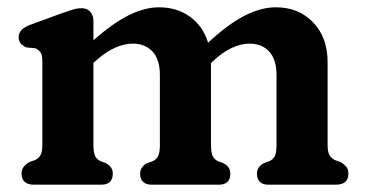

<svg xmlns="http://www.w3.org/2000/svg" viewBox="-20 -506 1000 526"><path d="M236 -448.5V-395.5Q289.5 -443 333.2 -464.5Q377 -486 415.5 -486Q465 -486 500.8 -460Q536.5 -434 550 -389Q605.5 -440.5 650.5 -463.2Q695.5 -486 735.5 -486Q798.5 -486 838 -444.5Q877.5 -403 877.5 -336V-109.5Q877.5 -89.5 882.8 -80.8Q888 -72 897.5 -67.5L912 -62.5Q922.5 -56.5 928.5 -49.2Q934.5 -42 934.5 -30.5Q934.5 0 899.5 0H716Q684 0 684 -30.5Q684 -49 703 -59L718 -64.5Q728 -69 732.8 -78.2Q737.5 -87.5 737.5 -109.5V-301Q737.5 -343 717.5 -364.8Q697.5 -386.5 663.5 -386.5Q641 -386.5 615.5 -375Q590 -363.5 562.5 -337.5L558 -333V-109.5Q558 -87.5 562.8 -78.2Q567.5 -69 577 -64.5L592 -59Q611 -49 611 -30.5Q611 0 579 0H396Q364 0 364 -30.5Q364 -49 383 -59L398.5 -64.5Q408.5 -69 413.2 -78.2Q418 -87.5 418 -109.5V-301Q418 -343 397.8 -364.8Q377.5 -386.5 344 -386.5Q321 -386.5 295.8 -375.5Q270.5 -364.5 243 -340L236 -334V-109.5Q236 -87.5 240.8 -78.2Q245.5 -69 255.5 -64.5L270 -59Q289 -49 289 -30.5Q289 0 257 0H74Q39 0 39 -30.5Q39 -50.5 61.5 -62.5L76 -67.5Q85.5 -72 90.8 -80.8Q96 -89.5 96 -109.5V-338Q96 -356 90.5 -363.2Q85 -370.5 75.5 -374L52.5 -376Q31 -385 31 -404Q31 -426 61.5 -437.5L146 -468.5Q164.5 -475 177.8 -479.2Q191 -483.5 204 -483.5Q218.5 -483.5 227.2 -473.8Q236 -464 236 -448.5Z"/></svg>

Font: Fraunces 9pt SuperSoft SemiBold
Style: Regular
Weight: 600
Version: Version 1.000;[0bf87f6ff]